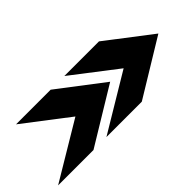

<svg xmlns="http://www.w3.org/2000/svg" viewBox="-21 -792 1090 1090"><g transform="rotate(-45 523.5 -247.0)"><path d="M401 -40H685L1025 -247L755 -454H477L746 -247ZM13 -40H297L638 -247L367 -454H89L359 -247Z"/></g></svg>

Font: Anybody ExtraExpanded Black
Style: Italic
Weight: 900
Width: 8
Italic angle: -10°
Version: Version 1.113;gftools[0.9.25]